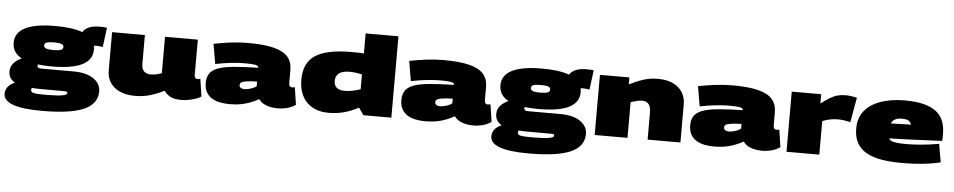

<svg xmlns="http://www.w3.org/2000/svg" viewBox="-47 -1135 8693 1749"><g transform="rotate(5 4299.5 -260.0)"><path d="M360 220Q9 220 9 94Q9 63 27.5 35Q46 7 94 -15Q66 -31 51 -54.5Q36 -78 36 -113Q36 -156 63 -187.5Q90 -219 137 -240Q51 -286 51 -376Q51 -561 418 -561Q575 -561 665 -527Q705 -590 819 -590Q840 -590 856.5 -589Q873 -588 886 -586L863 -408Q850 -411 833 -412.5Q816 -414 802 -414Q790 -414 781 -412Q785 -395 785 -376Q785 -191 418 -191Q346 -191 288 -198Q286 -192 286 -185Q286 -163 324 -163H619Q734 -163 800 -118Q866 -73 866 -2Q866 112 744 166Q622 220 360 220ZM418 -341Q464 -341 485 -349Q506 -357 506 -376Q506 -396 485 -403.5Q464 -411 418 -411Q372 -411 351 -403.5Q330 -396 330 -376Q330 -357 351 -349Q372 -341 418 -341ZM247 36Q247 51 257.5 58.5Q268 66 299 68.5Q330 71 390 71Q486 71 532 63Q578 55 578 39Q578 31 574.5 27.5Q571 24 553.5 23.5Q536 23 493 23H367Q336 23 307.5 22.5Q279 22 253 20Q247 28 247 36Z M1192 10Q1114 10 1056.5 -15.5Q999 -41 967.5 -88Q936 -135 936 -198V-550H1236V-292Q1236 -240 1258.5 -218.5Q1281 -197 1318 -197Q1342 -197 1364 -201Q1386 -205 1420 -217V-550H1720V-223Q1720 -207 1728.5 -199.5Q1737 -192 1749 -192Q1763 -192 1774 -197L1798 -37Q1780 -24 1750 -13.5Q1720 -3 1685.5 3.5Q1651 10 1618 10Q1554 10 1519.5 -7.5Q1485 -25 1459 -60Q1391 -26 1328.5 -8Q1266 10 1192 10Z M1826 -165Q1826 -218 1850 -252Q1874 -286 1928 -305Q1982 -324 2071.5 -332Q2161 -340 2291 -343V-345Q2291 -363 2259 -368Q2227 -373 2160 -373Q2122 -373 2072.5 -368.5Q2023 -364 1976 -357Q1929 -350 1897 -343L1866 -525Q1934 -539 2015.5 -549.5Q2097 -560 2180 -560Q2325 -560 2414 -537.5Q2503 -515 2543.5 -468.5Q2584 -422 2584 -350V-233Q2584 -210 2591.5 -201Q2599 -192 2609 -192Q2615 -192 2623 -192.5Q2631 -193 2638 -196L2662 -37Q2631 -14 2587.5 -2Q2544 10 2499 10Q2439 10 2393.5 -7.5Q2348 -25 2325 -59Q2258 -22 2195 -6Q2132 10 2057 10Q2016 10 1975 2.5Q1934 -5 1900.5 -24Q1867 -43 1846.5 -77.5Q1826 -112 1826 -165ZM2135 -170Q2135 -156 2147.5 -147Q2160 -138 2182 -138Q2195 -138 2216.5 -142.5Q2238 -147 2259 -155.5Q2280 -164 2291 -175V-217Q2224 -215 2190.5 -209.5Q2157 -204 2146 -194.5Q2135 -185 2135 -170Z M3283 4 3237 -61Q3167 -24 3102 -7Q3037 10 2965 10Q2836 10 2763.5 -64.5Q2691 -139 2691 -271Q2691 -423 2794 -491.5Q2897 -560 3123 -560Q3181 -560 3238 -557V-740H3538V4ZM3237 -229V-364Q3183 -379 3120 -379Q3059 -379 3027 -355Q2995 -331 2995 -285Q2995 -202 3094 -202Q3155 -202 3237 -229Z M3615 -165Q3615 -218 3639 -252Q3663 -286 3717 -305Q3771 -324 3860.5 -332Q3950 -340 4080 -343V-345Q4080 -363 4048 -368Q4016 -373 3949 -373Q3911 -373 3861.5 -368.5Q3812 -364 3765 -357Q3718 -350 3686 -343L3655 -525Q3723 -539 3804.5 -549.5Q3886 -560 3969 -560Q4114 -560 4203 -537.5Q4292 -515 4332.5 -468.5Q4373 -422 4373 -350V-233Q4373 -210 4380.5 -201Q4388 -192 4398 -192Q4404 -192 4412 -192.5Q4420 -193 4427 -196L4451 -37Q4420 -14 4376.5 -2Q4333 10 4288 10Q4228 10 4182.5 -7.5Q4137 -25 4114 -59Q4047 -22 3984 -6Q3921 10 3846 10Q3805 10 3764 2.5Q3723 -5 3689.5 -24Q3656 -43 3635.5 -77.5Q3615 -112 3615 -165ZM3924 -170Q3924 -156 3936.5 -147Q3949 -138 3971 -138Q3984 -138 4005.5 -142.5Q4027 -147 4048 -155.5Q4069 -164 4080 -175V-217Q4013 -215 3979.5 -209.5Q3946 -204 3935 -194.5Q3924 -185 3924 -170Z M4811 220Q4460 220 4460 94Q4460 63 4478.5 35Q4497 7 4545 -15Q4517 -31 4502 -54.5Q4487 -78 4487 -113Q4487 -156 4514 -187.5Q4541 -219 4588 -240Q4502 -286 4502 -376Q4502 -561 4869 -561Q5026 -561 5116 -527Q5156 -590 5270 -590Q5291 -590 5307.5 -589Q5324 -588 5337 -586L5314 -408Q5301 -411 5284 -412.5Q5267 -414 5253 -414Q5241 -414 5232 -412Q5236 -395 5236 -376Q5236 -191 4869 -191Q4797 -191 4739 -198Q4737 -192 4737 -185Q4737 -163 4775 -163H5070Q5185 -163 5251 -118Q5317 -73 5317 -2Q5317 112 5195 166Q5073 220 4811 220ZM4869 -341Q4915 -341 4936 -349Q4957 -357 4957 -376Q4957 -396 4936 -403.5Q4915 -411 4869 -411Q4823 -411 4802 -403.5Q4781 -396 4781 -376Q4781 -357 4802 -349Q4823 -341 4869 -341ZM4698 36Q4698 51 4708.5 58.5Q4719 66 4750 68.5Q4781 71 4841 71Q4937 71 4983 63Q5029 55 5029 39Q5029 31 5025.5 27.5Q5022 24 5004.5 23.5Q4987 23 4944 23H4818Q4787 23 4758.5 22.5Q4730 22 4704 20Q4698 28 4698 36Z M5397 0V-550H5666V-486Q5718 -511 5759.5 -527.5Q5801 -544 5840.5 -552Q5880 -560 5925 -560Q6014 -560 6070.5 -530.5Q6127 -501 6154 -454Q6181 -407 6181 -352V0H5881V-244Q5881 -303 5859.5 -326Q5838 -349 5802 -349Q5780 -349 5754 -343Q5728 -337 5697 -327V0Z M6256 -165Q6256 -218 6280 -252Q6304 -286 6358 -305Q6412 -324 6501.5 -332Q6591 -340 6721 -343V-345Q6721 -363 6689 -368Q6657 -373 6590 -373Q6552 -373 6502.5 -368.5Q6453 -364 6406 -357Q6359 -350 6327 -343L6296 -525Q6364 -539 6445.5 -549.5Q6527 -560 6610 -560Q6755 -560 6844 -537.5Q6933 -515 6973.5 -468.5Q7014 -422 7014 -350V-233Q7014 -210 7021.5 -201Q7029 -192 7039 -192Q7045 -192 7053 -192.5Q7061 -193 7068 -196L7092 -37Q7061 -14 7017.5 -2Q6974 10 6929 10Q6869 10 6823.5 -7.5Q6778 -25 6755 -59Q6688 -22 6625 -6Q6562 10 6487 10Q6446 10 6405 2.5Q6364 -5 6330.5 -24Q6297 -43 6276.5 -77.5Q6256 -112 6256 -165ZM6565 -170Q6565 -156 6577.5 -147Q6590 -138 6612 -138Q6625 -138 6646.5 -142.5Q6668 -147 6689 -155.5Q6710 -164 6721 -175V-217Q6654 -215 6620.5 -209.5Q6587 -204 6576 -194.5Q6565 -185 6565 -170Z M7420 -550V-465Q7467 -500 7501.5 -521Q7536 -542 7569.5 -551Q7603 -560 7644 -560Q7667 -560 7693 -556.5Q7719 -553 7747 -547L7707 -320Q7675 -327 7648 -331Q7621 -335 7592 -335Q7563 -335 7528.5 -329.5Q7494 -324 7451 -307V0H7151V-550Z M8202 10Q8105 10 8024.5 -3Q7944 -16 7886 -47Q7828 -78 7796.5 -132Q7765 -186 7765 -268Q7765 -348 7800 -404Q7835 -460 7894.5 -494.5Q7954 -529 8029.5 -544.5Q8105 -560 8186 -560Q8374 -560 8465.5 -494.5Q8557 -429 8557 -286Q8557 -273 8557 -254.5Q8557 -236 8555 -222Q8498 -220 8429 -216.5Q8360 -213 8273 -209.5Q8186 -206 8074 -203V-201Q8076 -186 8111 -175.5Q8146 -165 8234 -165Q8289 -165 8363 -171Q8437 -177 8530 -193L8559 -26Q8471 -6 8388 2Q8305 10 8202 10ZM8075 -340Q8119 -342 8167.5 -343Q8216 -344 8259 -345Q8253 -367 8234 -379.5Q8215 -392 8171 -392Q8133 -392 8110 -379Q8087 -366 8075 -340Z"/></g></svg>

Font: Georama ExtraExtended Black
Style: Regular
Weight: 900
Width: 8
Designer: Jean-Baptiste Levee
Foundry: Production Type
Version: Version 1.000